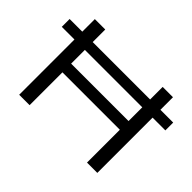

<svg xmlns="http://www.w3.org/2000/svg" viewBox="-131 -985 1265 1265"><g transform="rotate(45 502.0 -352.5)"><path d="M138 0V-515H20V-588H138V-705H235V-588H770V-705H866V-588H985V-515H866V0H770V-306H235V0ZM235 -387H770V-515H235Z"/></g></svg>

Font: Nunito Sans 10pt Expanded
Style: Regular
Weight: 400
Width: 7
Designer: Vernon Adams
Foundry: Vernon Adams
Version: Version 3.101;gftools[0.9.27]